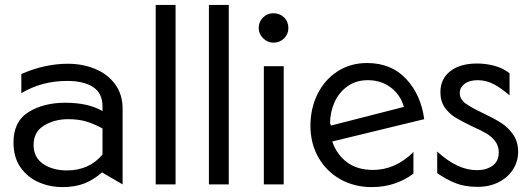

<svg xmlns="http://www.w3.org/2000/svg" viewBox="-20 -752 2164 783"><path d="M253 -57Q195 -57 156 -83.5Q117 -110 117 -161Q117 -214 159.5 -240Q202 -266 258 -266Q302 -266 335 -255.5Q368 -245 398 -228V-122Q344 -57 253 -57ZM257 -492Q162 -492 67 -450V-372Q150 -422 254 -422Q321 -422 359.5 -397Q398 -372 398 -318V-299Q340 -333 246 -333Q158 -333 96.5 -295Q35 -257 35 -171Q35 -110 64 -69Q93 -28 138.5 -8.5Q184 11 235 11Q285 11 323 -3.5Q361 -18 396 -49L480 0V-308Q480 -367 449.5 -408.5Q419 -450 368 -471Q317 -492 257 -492Z M696 -732H615V0H696Z M913 -732H832V0H913Z M1137 -482H1056V0H1137ZM1035 -637Q1035 -614 1053 -596Q1071 -578 1095 -578Q1121 -578 1138.5 -595.5Q1156 -613 1156 -637Q1156 -664 1138.5 -681Q1121 -698 1095 -698Q1070 -698 1052.5 -680.5Q1035 -663 1035 -637Z M1501 -59Q1437 -59 1395 -90.5Q1353 -122 1335 -175L1710 -266Q1697 -365 1636.5 -430Q1576 -495 1477 -495Q1409 -495 1356.5 -461Q1304 -427 1275 -368.5Q1246 -310 1246 -239Q1246 -167 1278.5 -110Q1311 -53 1368 -21Q1425 11 1496 11Q1547 11 1590.5 -4Q1634 -19 1666 -44V-132Q1593 -59 1501 -59ZM1480 -425Q1535 -425 1574.5 -394.5Q1614 -364 1627 -316L1330 -240L1326 -249Q1326 -294 1344 -334.5Q1362 -375 1397 -400Q1432 -425 1480 -425Z M1925 -58Q1845 -58 1763 -134V-46Q1800 -20 1838 -5Q1876 10 1927 10Q1977 10 2014.5 -9.5Q2052 -29 2072.5 -61.5Q2093 -94 2093 -133Q2093 -174 2072.5 -203.5Q2052 -233 2023.5 -251Q1995 -269 1949 -291Q1900 -314 1877.5 -331Q1855 -348 1855 -373Q1855 -395 1874.5 -410Q1894 -425 1928 -425Q1962 -425 1993 -409Q2024 -393 2058 -363V-453Q2032 -474 1997 -483.5Q1962 -493 1926 -493Q1856 -493 1816 -461.5Q1776 -430 1776 -376Q1776 -339 1794 -313.5Q1812 -288 1837.5 -272.5Q1863 -257 1905 -237Q1943 -220 1964 -207.5Q1985 -195 1999.5 -176Q2014 -157 2014 -131Q2014 -94 1988.5 -76Q1963 -58 1925 -58Z"/></svg>

Font: Geom Light
Style: Regular
Weight: 300
Version: Version 1.102